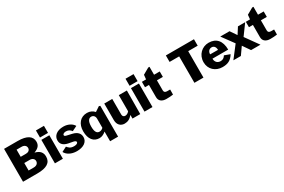

<svg xmlns="http://www.w3.org/2000/svg" viewBox="136 -2164 5550 3751"><g transform="rotate(-30 2911.0 -288.5)"><path d="M60 0H384C594 0 697 -65 697 -201C697 -291 653 -353 538 -381C644 -420 679 -473 679 -547C679 -675 571 -742 369 -742H60ZM379 -136H264V-305H385C444 -305 485 -273 485 -223C485 -175 449 -136 379 -136ZM385 -445H264V-606H377C435 -606 477 -575 477 -523C477 -474 437 -445 385 -445Z M959 -530H779V0H959ZM960 -742H779V-583H960Z M1396 -370 1507 -424C1475 -485 1390 -540 1278 -540C1129 -540 1044 -464 1045 -361C1045 -275 1102 -226 1203 -206L1305 -187C1349 -177 1360 -164 1360 -147C1360 -117 1323 -103 1275 -102C1183 -101 1156 -145 1128 -175L1018 -119C1053 -48 1144 10 1274 10C1419 10 1520 -55 1520 -166C1520 -240 1477 -305 1359 -331L1249 -356C1208 -365 1202 -378 1202 -390C1202 -417 1235 -434 1277 -434C1335 -434 1373 -403 1396 -370Z M2081 -539 1975 -468C1935 -512 1882 -541 1811 -541C1662 -541 1570 -431 1570 -265C1570 -88 1652 10 1783 10C1838 10 1888 -17 1929 -53V165H2109V-530ZM1929 -345V-138C1906 -114 1878 -100 1844 -100C1788 -100 1752 -144 1752 -266C1752 -387 1791 -436 1847 -436C1896 -436 1929 -398 1929 -345Z M2436 -117C2401 -117 2378 -140 2378 -177V-530H2198V-155C2198 -50 2262 10 2349 10C2419 10 2475 -17 2529 -82V0H2704L2708 -530H2526V-166C2502 -138 2471 -117 2436 -117Z M2980 -530H2800V0H2980ZM2981 -742H2800V-583H2981Z M3450 -408V-531H3322V-710H3294L3151 -629L3141 -530H3047V-408H3136V-131C3136 -45 3201 0 3295 0C3345 0 3400 -2 3449 -10L3450 -124H3385C3338 -124 3316 -142 3316 -182V-408Z M3710 -596H3926V0H4130V-596H4344V-742H3710Z M4467 -232H4822C4822 -430 4726 -540 4555 -540C4408 -540 4281 -427 4281 -257C4281 -99 4401 10 4559 10C4672 10 4750 -21 4818 -131L4693 -177C4663 -127 4628 -110 4582 -110C4517 -110 4467 -153 4467 -232ZM4647 -327 4470 -328C4469 -394 4510 -433 4563 -433C4614 -433 4647 -391 4647 -327Z M5416 0 5205 -295 5377 -530H5214L5122 -386L5024 -530H4815L5009 -265L4805 0H4974L5090 -165L5204 0Z M5795 -408V-531H5667V-710H5639L5496 -629L5486 -530H5392V-408H5481V-131C5481 -45 5546 0 5640 0C5690 0 5745 -2 5794 -10L5795 -124H5730C5683 -124 5661 -142 5661 -182V-408Z"/></g></svg>

Font: Bisquit Text
Style: Bold
Weight: 800
Version: Version 1.004;Glyphs 3.2.3 (3260)